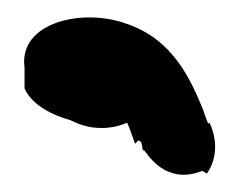

<svg xmlns="http://www.w3.org/2000/svg" viewBox="-20 -130 272 219"><path d="M8 -29C15 -14 32 -1 60 7C69 11 79 16 96 16C108 16 118 13 125 10C127 14 131 25 134 34L138 30L141 32C141 32 142 35 143 42L144 41C148 45 165 76 201 68L211 65L216 68C229 49 227 27 219 10L218 11L217 10C216 7 214 3 212 -4C198 -38 178 -85 124 -103C75 -121 1 -105 8 -53Z"/></svg>

Font: Vapor
Style: Blk
Weight: 900
Foundry: Cannot Into Space Fonts
Version: Version 0.179